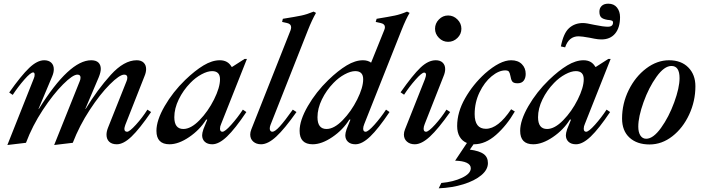

<svg xmlns="http://www.w3.org/2000/svg" viewBox="-20 -775 3828 1042"><path d="M163 -348Q168 -359 168 -369Q168 -382 160 -382Q146 -382 112 -343Q78 -304 49 -260L30 -273Q95 -365 138.5 -406.5Q182 -448 220 -448Q244 -448 258 -435Q272 -422 272 -399Q272 -381 263 -360L189 -184H191Q356 -448 475 -448Q501 -448 514 -435.5Q527 -423 527 -401Q527 -383 516 -356L443 -184H445Q509 -289 581 -368.5Q653 -448 722 -448Q746 -448 759.5 -435Q773 -422 773 -400Q773 -382 764 -361L660 -97Q655 -82 655 -76Q655 -60 670 -60Q683 -60 718 -98.5Q753 -137 780 -180L800 -167Q737 -75 693.5 -33.5Q650 8 614 8Q587 8 572.5 -6Q558 -20 558 -44Q558 -62 567 -84L667 -335Q671 -344 671 -354Q671 -370 654 -370Q629 -370 576 -317Q523 -264 467 -178.5Q411 -93 375 0L274 12L413 -335Q417 -344 417 -354Q417 -370 400 -370Q375 -370 322 -317Q269 -264 212.5 -178.5Q156 -93 121 0L20 12Z M829 -65Q829 -122 873.5 -199Q918 -276 985 -341Q1038 -392 1084.5 -420Q1131 -448 1173 -448Q1217 -448 1237 -412H1240L1307 -455H1320L1180 -102Q1174 -89 1174 -77Q1174 -60 1187 -60Q1201 -60 1235 -98Q1269 -136 1298 -180L1317 -167Q1256 -76 1212 -34Q1168 8 1132 8Q1106 8 1091.5 -5.5Q1077 -19 1077 -41Q1077 -53 1084 -74L1105 -126H1099Q1064 -70 1006.5 -31Q949 8 900 8Q829 8 829 -65ZM1174 -345Q1174 -389 1131 -389Q1106 -389 1073.5 -371.5Q1041 -354 1013 -325Q974 -285 950 -235.5Q926 -186 926 -139Q926 -75 975 -75Q1016 -75 1062.5 -122.5Q1109 -170 1141.5 -235Q1174 -300 1174 -345Z M1338 -45Q1338 -58 1344 -73L1557 -611Q1560 -620 1560 -627Q1560 -645 1538 -650L1511 -656L1515 -673Q1584 -684 1615 -690.5Q1646 -697 1682 -712L1695 -705Q1673 -667 1651 -611L1448 -97Q1444 -86 1444 -78Q1444 -69 1448 -64.5Q1452 -60 1458 -60Q1472 -60 1498.5 -89Q1525 -118 1569 -180L1589 -167Q1524 -75 1479 -33.5Q1434 8 1397 8Q1371 8 1354.5 -6.5Q1338 -21 1338 -45Z M1606 -65Q1606 -122 1650.5 -199Q1695 -276 1762 -341Q1815 -392 1861.5 -420Q1908 -448 1950 -448Q1976 -448 1994 -435L2065 -611Q2069 -620 2069 -628Q2069 -645 2046 -650L2019 -656L2024 -673Q2091 -684 2122.5 -690.5Q2154 -697 2189 -712L2203 -705Q2183 -672 2159 -611L1957 -102Q1951 -87 1951 -77Q1951 -60 1964 -60Q1978 -60 2012 -98Q2046 -136 2075 -180L2094 -167Q2033 -76 1989 -34Q1945 8 1909 8Q1883 8 1868.5 -5.5Q1854 -19 1854 -41Q1854 -53 1861 -74L1882 -126H1876Q1841 -70 1783.5 -31Q1726 8 1677 8Q1606 8 1606 -65ZM1951 -345Q1951 -389 1908 -389Q1883 -389 1850.5 -371.5Q1818 -354 1790 -325Q1751 -285 1727 -235.5Q1703 -186 1703 -139Q1703 -75 1752 -75Q1793 -75 1839.5 -122.5Q1886 -170 1918.5 -235Q1951 -300 1951 -345Z M2172 -45Q2172 -58 2178 -73L2286 -345Q2292 -362 2292 -369Q2292 -381 2282 -381Q2269 -381 2235 -342.5Q2201 -304 2173 -261L2154 -274Q2220 -368 2262 -408Q2304 -448 2345 -448Q2369 -448 2382.5 -435Q2396 -422 2396 -400Q2396 -382 2387 -361L2285 -102Q2279 -87 2279 -77Q2279 -60 2292 -60Q2306 -60 2341 -98.5Q2376 -137 2403 -180L2423 -167Q2358 -75 2313 -33.5Q2268 8 2231 8Q2205 8 2188.5 -6.5Q2172 -21 2172 -45ZM2341 -619Q2341 -648 2362 -669.5Q2383 -691 2412 -691Q2441 -691 2462.5 -669.5Q2484 -648 2484 -619Q2484 -590 2462.5 -569Q2441 -548 2412 -548Q2383 -548 2362 -569.5Q2341 -591 2341 -619Z M2833 -374Q2833 -351 2822 -337Q2811 -323 2789 -323Q2767 -323 2760 -333Q2753 -343 2750 -363Q2747 -379 2742 -386Q2737 -393 2722 -393Q2687 -393 2648 -361Q2609 -329 2582.5 -274Q2556 -219 2556 -156Q2556 -76 2617 -76Q2683 -76 2754 -182L2774 -170Q2730 -94 2672 -43Q2614 8 2553 8H2550L2530 37Q2582 44 2605 61Q2628 78 2628 110Q2628 146 2592 176Q2556 206 2495 225Q2434 244 2361 247L2375 218Q2441 212 2488 189.5Q2535 167 2535 138Q2535 119 2513 108.5Q2491 98 2450 97L2514 1Q2489 -9 2475 -32.5Q2461 -56 2461 -91Q2461 -166 2504 -241.5Q2547 -317 2612 -376Q2694 -448 2754 -448Q2791 -448 2812 -427Q2833 -406 2833 -374Z M2803 -65Q2803 -122 2847.5 -199Q2892 -276 2959 -341Q3012 -392 3058.5 -420Q3105 -448 3147 -448Q3191 -448 3211 -412H3214L3281 -455H3294L3154 -102Q3148 -89 3148 -77Q3148 -60 3161 -60Q3175 -60 3209 -98Q3243 -136 3272 -180L3291 -167Q3230 -76 3186 -34Q3142 8 3106 8Q3080 8 3065.5 -5.5Q3051 -19 3051 -41Q3051 -53 3058 -74L3079 -126H3073Q3038 -70 2980.5 -31Q2923 8 2874 8Q2803 8 2803 -65ZM3148 -345Q3148 -389 3105 -389Q3080 -389 3047.5 -371.5Q3015 -354 2987 -325Q2948 -285 2924 -235.5Q2900 -186 2900 -139Q2900 -75 2949 -75Q2990 -75 3036.5 -122.5Q3083 -170 3115.5 -235Q3148 -300 3148 -345ZM3024 -523Q3038 -595 3068.5 -622.5Q3099 -650 3144 -650Q3162 -650 3206 -640Q3254 -630 3279 -630Q3307 -630 3307 -653Q3307 -660 3301.5 -662.5Q3296 -665 3288.5 -666Q3281 -667 3278 -667Q3253 -671 3243 -680.5Q3233 -690 3233 -712Q3233 -731 3245.5 -743Q3258 -755 3281 -755Q3312 -755 3328.5 -734Q3345 -713 3345 -682Q3345 -625 3318.5 -593Q3292 -561 3244 -561Q3226 -561 3206 -565Q3186 -569 3181 -570Q3137 -578 3120 -578Q3067 -578 3047 -518Z M3356 -132Q3356 -213 3392 -286Q3428 -359 3487 -403.5Q3546 -448 3611 -448Q3677 -448 3715.5 -409Q3754 -370 3754 -307Q3754 -226 3720 -153Q3686 -80 3629 -35.5Q3572 9 3505 9Q3437 9 3396.5 -28Q3356 -65 3356 -132ZM3668 -351Q3668 -417 3624 -417Q3585 -417 3543 -358.5Q3501 -300 3472.5 -220.5Q3444 -141 3444 -88Q3444 -57 3455.5 -39.5Q3467 -22 3487 -22Q3525 -22 3567.5 -81Q3610 -140 3639 -219.5Q3668 -299 3668 -351Z"/></svg>

Font: Ibarra Real Nova SemiBold
Style: Italic
Weight: 600
Italic angle: -22°
Designer: Jose Maria Ribagorda & Octavio Pardo
Foundry: Octavio Pardo
Version: Version 1.014